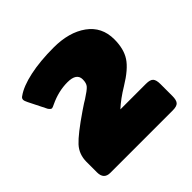

<svg xmlns="http://www.w3.org/2000/svg" viewBox="-118 -796 610 610"><g transform="rotate(-45 187.0 -490.5)"><path d="M18 -317V-364Q18 -398 39.5 -421.5Q61 -445 124 -488Q149 -505 155 -508Q180 -524 187.5 -532.5Q195 -541 195 -558Q195 -586 154 -586Q114 -586 74 -567Q64 -562 61 -562Q56 -562 50 -571L20 -631Q15 -641 15 -646Q15 -653 22 -657Q47 -675 93.5 -685Q140 -695 201 -695Q270 -695 313 -664Q356 -633 356 -577Q356 -534 338 -506.5Q320 -479 272 -450Q237 -429 212 -406H327Q346 -406 352.5 -398.5Q359 -391 359 -373V-319Q359 -301 352.5 -293.5Q346 -286 327 -286H47Q18 -286 18 -317Z"/></g></svg>

Font: Mitr
Style: Bold
Weight: 700
Designer: Thanarat Vachiruckul
Foundry: Cadson Demak
Version: Version 1.002